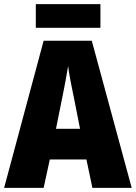

<svg xmlns="http://www.w3.org/2000/svg" viewBox="-20 -913 660 933"><path d="M429 0 400 -138H222L192 0H0L192 -715H426L620 0ZM340 -434Q332 -471 323.5 -515.5Q315 -560 311 -592Q306 -561 298 -517.5Q290 -474 282 -436L252 -287H369ZM468 -893V-778H154V-893Z"/></svg>

Font: Noto Sans Gujarati Condensed Black
Style: Regular
Weight: 900
Width: 3
Designer: Jelle Bosma - Monotype Design Team, Universal Thirst
Foundry: Monotype Imaging Inc.
Version: Version 2.106; ttfautohint (v1.8.4.7-5d5b)